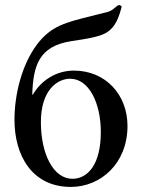

<svg xmlns="http://www.w3.org/2000/svg" viewBox="-20 -724 560 756"><path d="M107 -352C111 -465 132 -542 261 -562C320 -571 376 -579 403 -598C434 -619 447 -652 459 -697C457 -701 454 -704 449 -704C439 -704 426 -681 400 -676L340 -661C241 -636 181 -623 125 -548C67 -470 37 -355 37 -252C37 -112 106 12 259 12C376 12 482 -80 482 -228C482 -352 395 -446 271 -446C200 -446 141 -406 109 -351C108 -351 108 -352 107 -352ZM256 -414C330 -414 377 -319 377 -204C377 -77 326 -20 265 -20C190 -20 141 -118 141 -243C141 -372 208 -414 256 -414Z"/></svg>

Font: Sibila
Style: Regular
Weight: 400
Designer: Stefan Peev
Foundry: Context Ltd
Version: Version 1.000